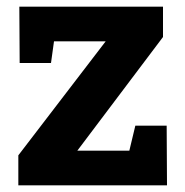

<svg xmlns="http://www.w3.org/2000/svg" viewBox="-20 -556 554 576"><path d="M480 -179 481 0H35V-90L297 -432H142L133 -367H39L38 -536H469V-445L212 -104H368L386 -179Z"/></svg>

Font: Bitter Pro OGT
Style: Bold
Weight: 700
Designer: Sol Matas, and Bitter project Authors
Foundry: Sol Matas
Version: Version 2.110